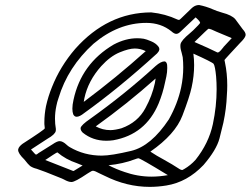

<svg xmlns="http://www.w3.org/2000/svg" viewBox="-20 -751 979 750"><path d="M411.1 -242.7Q429.2 -242.7 458.5 -251L454.6 -250Q518.6 -272.9 548.3 -329.1Q574.2 -376.5 585 -426.3L587.9 -444.3Q476.1 -344.7 354 -257.3Q380.9 -242.7 411.1 -242.7ZM307.1 -353Q434.6 -448.2 549.3 -551.3Q528.8 -561.5 506.3 -561.5Q483.9 -561.5 447.3 -546.4Q410.6 -531.2 375.5 -492.7Q324.2 -435.5 309.6 -367.2ZM395.5 -201.2Q342.3 -201.2 303.2 -232.9Q294.9 -241.2 294.9 -249V-251.5Q297.9 -263.2 332 -286.6Q470.2 -385.3 587.9 -493.2Q608.4 -511.2 622.6 -511.2Q630.4 -510.7 632.8 -498Q633.3 -491.7 633.3 -485.4Q633.3 -469.2 629.9 -452.6L624.5 -428.2Q616.2 -387.2 599.6 -346.7Q548.8 -225.6 422.4 -203.1Q408.7 -201.2 395.5 -201.2ZM279.3 -294.9Q271 -294.9 266.1 -304.2Q262.7 -313.5 262.7 -326.7Q262.7 -341.3 267.1 -360.8Q297.4 -502.4 424.3 -577.1Q470.7 -601.6 516.1 -601.6Q528.8 -601.6 541.5 -599.6Q551.8 -597.7 570.3 -589.8Q588.9 -582 598.6 -569.3Q602.5 -564.5 602.5 -559.1Q602.5 -557.6 602.1 -556.2Q600.6 -549.3 593.3 -542Q445.3 -407.2 308.6 -309.1Q291 -294.9 279.3 -294.9ZM571.8 -61Q603 -61 635.7 -66.9Q527.8 -132.8 520.5 -132.8Q516.1 -132.3 507.3 -128.9Q459.5 -110.8 403.8 -105.5Q434.1 -89.8 466.8 -79.1L463.4 -80.1Q517.6 -61 571.8 -61ZM830.6 -545.9Q836.4 -545.9 848.1 -561Q850.6 -564.5 852.5 -566.4H853V-567.4Q869.1 -584.5 885.3 -602.1Q856.9 -614.3 825.7 -627Q802.2 -638.7 794.4 -638.7Q792.5 -638.7 739.7 -586.9Q796.4 -562.5 828.6 -546.4ZM266.1 -83Q267.6 -83 269.3 -84Q271 -85 272.9 -86.4Q274.9 -87.9 276.4 -88.4L302.7 -104.5Q292 -109.4 279.8 -113.8Q237.3 -127.9 204.1 -155.8Q203.1 -155.8 198.5 -153.1Q193.8 -150.4 186.8 -145.8Q179.7 -141.1 173.1 -136.7Q166.5 -132.3 162.1 -129.4Q157.7 -126.5 156.7 -126ZM377.4 -143.1Q414.6 -143.1 492.4 -161.6Q570.3 -180.2 639.6 -284.7Q674.3 -346.7 687.5 -409.2Q695.8 -448.7 695.8 -487.8Q695.8 -507.8 693.8 -527.3Q692.4 -535.6 689.5 -545.2Q686.5 -554.7 685.1 -563.5Q684.6 -567.9 684.6 -571.3Q684.6 -575.2 685.1 -578.1Q688 -593.3 721.2 -620.6L734.9 -632.8Q761.2 -658.7 761.7 -661.1V-661.6Q761.7 -667 749 -678.7Q746.1 -681.2 744.1 -683.1L683.6 -626Q675.8 -618.7 668.5 -618.7Q660.6 -618.7 649.9 -628.4Q608.9 -661.6 551.8 -661.6Q441.9 -661.6 345.2 -580.1Q245.1 -489.3 208.5 -367.7Q203.1 -352.5 200.2 -337.4Q194.8 -312 194.8 -287.1Q194.8 -267.1 198.2 -247.6V-244.6Q198.2 -241.7 197.8 -239.3Q194.8 -225.6 165.5 -209Q131.3 -186.5 101.1 -167Q118.2 -147 120.6 -147Q123.5 -147 130.9 -153.3Q157.7 -169.9 185.5 -187.5Q203.1 -199.7 212.9 -199.7Q225.1 -199.7 240.2 -185.5Q245.6 -180.2 252.4 -176.3Q309.1 -143.1 377.4 -143.1ZM692.4 -86.9Q694.3 -87.4 699.7 -90.8Q724.1 -105 743.7 -126.5Q795.4 -191.4 811.5 -266.1Q826.2 -335.4 826.2 -402.8Q826.2 -427.7 824.2 -452.1Q820.3 -492.7 814.5 -501.5Q809.1 -508.3 735.4 -541.5Q738.3 -519.5 738.3 -496.6Q738.3 -454.1 728.5 -409.7Q720.7 -373 692.6 -299.6Q664.6 -226.1 567.4 -158.7Q592.3 -142.1 619.1 -127.9Q652.8 -109.4 682.6 -89.8Q687.5 -86.9 692.4 -86.9ZM564.9 -21Q475.1 -21 389.2 -64L370.6 -72.8Q350.1 -84 343.3 -84Q338.4 -84 329.1 -77.6Q325.7 -75.2 321.3 -72.8Q272.9 -40 259.3 -40Q247.1 -40 230 -49.8Q225.6 -52.2 221.7 -53.7Q144 -85.4 123 -91.8Q108.4 -95.2 97.7 -102.5Q90.3 -108.4 75.2 -127.9Q50.8 -151.4 50.8 -165.5Q50.8 -167 51.3 -168.5Q53.7 -178.7 68.4 -189.5Q153.3 -244.1 154.8 -249.5V-251.5Q154.8 -255.4 153.3 -266.1V-273.9Q153.3 -304.2 159.7 -336.4Q168 -374 183.1 -411.1Q214.8 -491.2 273.4 -559.6Q399.9 -702.1 570.8 -702.6Q626 -696.8 672.9 -674.8Q676.3 -673.3 678.7 -673.3Q682.1 -673.3 687.5 -679.2Q694.3 -686.5 729.5 -719.7Q730.5 -720.7 734.4 -723.6Q745.1 -731.4 757.8 -731.4Q784.7 -726.1 809.6 -715.3Q826.7 -707.5 847.7 -701.7Q885.3 -691.9 898.9 -676.3L928.2 -636.7Q939.5 -624.5 939.5 -615.2Q939.5 -613.3 939 -611.8Q937 -602.1 917.5 -583Q897.5 -561 880.4 -543Q857.4 -518.1 856.9 -516.6V-516.1Q856.9 -513.7 858.9 -506.3Q867.7 -464.4 867.7 -417.5Q867.7 -398.9 866.2 -379.4Q864.3 -326.7 852.5 -271.5Q849.1 -255.4 837.4 -210.4Q825.7 -165.5 774.9 -106.4Q711.4 -39.6 629.9 -26.4Q596.7 -21 564.9 -21Z"/></svg>

Font: Third Street
Style: Regular
Weight: 400
Designer: GGBotNet
Foundry: GGBotNet
Version: 0.90